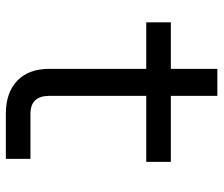

<svg xmlns="http://www.w3.org/2000/svg" viewBox="-72 -672 745 640"><g transform="rotate(90 300.0 -352.5)"><path d="M360 0Q289 0 249.5 -38Q210 -76 210 -145V-468H55V-550H210V-705H300V-550H520V-468H300V-145Q300 -82 360 -82H510V0Z"/></g></svg>

Font: JetBrains Mono Zero
Style: Regular-Zero
Weight: 400
Designer: Philipp Nurullin, Konstantin Bulenkov
Foundry: JetBrains
Version: Version 2.211